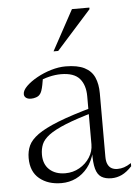

<svg xmlns="http://www.w3.org/2000/svg" viewBox="-51 -730 559 780"><g transform="rotate(-5 228.0 -340.0)"><path d="M326 -287.5 328.5 -267Q252.5 -245.5 207 -227Q161.5 -208.5 138 -190.8Q114.5 -173 106.8 -154Q99 -135 99 -112Q99 -72.5 123.2 -50.5Q147.5 -28.5 187.5 -28.5Q219 -28.5 245.2 -43.5Q271.5 -58.5 287.2 -83Q303 -107.5 303 -136.5V-332Q303 -378.5 280 -404.8Q257 -431 204 -431Q181.5 -431 156.2 -425Q131 -419 101.5 -405.5L130.5 -424Q128 -408 125.2 -394.2Q122.5 -380.5 119 -370.5Q115.5 -360.5 110.5 -355.5Q105 -349 95 -345.8Q85 -342.5 75 -342.5Q62 -342.5 54.5 -348.2Q47 -354 47 -363.5Q47 -378.5 64.2 -395.5Q81.5 -412.5 108.5 -427.5Q135.5 -442.5 166.5 -451.8Q197.5 -461 225.5 -461Q274 -461 302.5 -446.5Q331 -432 343 -404.8Q355 -377.5 355 -340V-81Q355 -61.5 360.8 -49.8Q366.5 -38 376.5 -32.8Q386.5 -27.5 400 -27.5Q414 -27.5 427 -31.8Q440 -36 456 -46.5V-33.5Q435 -11 414.8 -1.5Q394.5 8 373 8Q347.5 8 331.5 -2Q315.5 -12 308.8 -36.5Q302 -61 303 -103.5L306 -105Q296 -67.5 275.8 -42Q255.5 -16.5 228 -3.2Q200.5 10 168.5 10Q113.5 10 78.8 -18.8Q44 -47.5 44 -103Q44 -130.5 54.2 -153.2Q64.5 -176 93.5 -197Q122.5 -218 178.2 -240Q234 -262 326 -287.5ZM182.5 -526 272 -690.5H343V-684L201.5 -526Z"/></g></svg>

Font: Newsreader 36pt Light
Style: Regular
Weight: 300
Designer: Hugues Gentile
Foundry: Production Type
Version: Version 1.003